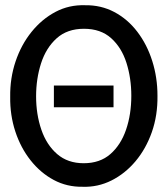

<svg xmlns="http://www.w3.org/2000/svg" viewBox="-20 -700 640 734"><path d="M19 -330Q18 -401 39.5 -465Q61 -529 100.5 -578Q140 -627 192 -654.5Q244 -682 305 -680Q366 -681 417 -654Q468 -627 505 -578.5Q542 -530 562 -467Q582 -404 582 -334Q583 -259 560.5 -195Q538 -131 498 -83.5Q458 -36 406 -10Q354 16 296 14Q236 15 185.5 -12Q135 -39 97 -87Q59 -135 38.5 -197.5Q18 -260 19 -330ZM482 -334Q482 -401 463.5 -459.5Q445 -518 405 -554Q365 -590 301 -590Q237 -590 196.5 -553.5Q156 -517 137 -458Q118 -399 118 -332Q118 -263 138 -204.5Q158 -146 198.5 -111Q239 -76 300 -76Q362 -76 402 -111Q442 -146 462 -204.5Q482 -263 482 -334ZM186 -373H414V-290H186Z"/></svg>

Font: PlemolJP35 Console
Style: Regular
Weight: 400
Version: v2.0.3; ttfautohint (v1.8.4.7-5d5b-dirty) -l 6 -r 45 -G 200 